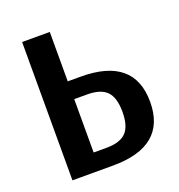

<svg xmlns="http://www.w3.org/2000/svg" viewBox="-127 -806 850 913"><g transform="rotate(-20 297.5 -350.0)"><path d="M85 0V-700H225V-450H290Q560 -450 560 -225Q560 0 290 0ZM225 -90H290Q359 -90 389.5 -121.5Q420 -153 420 -225Q420 -297 389.5 -328.5Q359 -360 290 -360H225Z"/></g></svg>

Font: Scada
Style: Bold
Weight: 700
Designer: Jovanny Lemonad
Foundry: Jovanny Lemonad
Version: Version 4.100;PS 004.100;hotconv 1.0.88;makeotf.lib2.5.64775